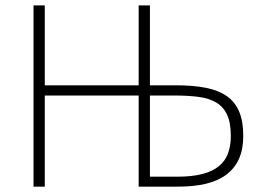

<svg xmlns="http://www.w3.org/2000/svg" viewBox="-20 -696 985 716"><path d="M497.1 0V-339.8H147V0H105V-675.8H147V-377.9H497.1V-675.8H539.1V-377.9H636.2Q701.2 -377.9 748.5 -368.4Q795.9 -358.9 826.7 -336.9Q857.4 -314.9 872.3 -278.8Q887.2 -242.7 887.2 -189Q887.2 -139.2 871.1 -103.5Q855 -67.9 824 -44.7Q793 -21.5 747.8 -10.7Q702.6 0 645 0ZM539.1 -339.8V-37.1H641.1Q696.8 -37.1 734.9 -47.1Q772.9 -57.1 796.4 -76.4Q819.8 -95.7 830.3 -124Q840.8 -152.3 840.8 -189Q840.8 -237.8 827.1 -267.6Q813.5 -297.4 786.6 -313.5Q759.8 -329.6 720.7 -334.7Q681.6 -339.8 630.9 -339.8Z"/></svg>

Font: Clear Sans Thin
Style: Regular
Weight: 250
Foundry: Intel Corporation
Version: Version 1.00